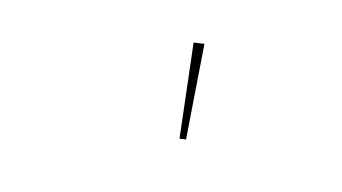

<svg xmlns="http://www.w3.org/2000/svg" viewBox="-38 -850 675 379"><g transform="rotate(-15 300.0 -660.5)"><path d="M370 -751 390 -743 306 -570 294 -575Z"/></g></svg>

Font: IBM Plex Serif Thin
Style: Italic
Weight: 100
Italic angle: -14°
Designer: Mike Abbink, Paul van der Laan, Pieter van Rosmalen
Foundry: Bold Monday
Version: Version 3.001